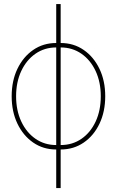

<svg xmlns="http://www.w3.org/2000/svg" viewBox="-20 -748 592 972"><path d="M264.6 8.8Q198.7 8.8 147.9 -26.4Q97.2 -61.5 68.1 -122.3Q39.1 -183.1 39.1 -260.7Q39.1 -338.9 68.1 -399.4Q97.2 -460 147.9 -495.1Q198.7 -530.3 264.6 -530.3H287.1Q353 -530.3 403.8 -495.1Q454.6 -460 483.6 -399.4Q512.7 -338.9 512.7 -260.7Q512.7 -183.1 483.9 -122.3Q455.1 -61.5 404.1 -26.4Q353 8.8 287.1 8.8ZM264.6 -13.7H287.1Q346.7 -13.7 392.6 -45.4Q438.5 -77.1 464.4 -133.1Q490.2 -189 490.2 -260.7Q490.2 -332.5 464.1 -388.4Q438 -444.3 392.1 -476.1Q346.2 -507.8 287.1 -507.8H264.6Q205.6 -507.8 159.7 -476.1Q113.8 -444.3 87.6 -388.4Q61.5 -332.5 61.5 -260.7Q61.5 -189 87.6 -133.1Q113.8 -77.1 159.7 -45.4Q205.6 -13.7 264.6 -13.7ZM264.6 204.1V-727.5H287.1V204.1Z"/></svg>

Font: Inter 28pt Thin
Style: Regular
Weight: 250
Designer: Rasmus Andersson
Foundry: rsms
Version: Version 4.001;git-66647c0bb